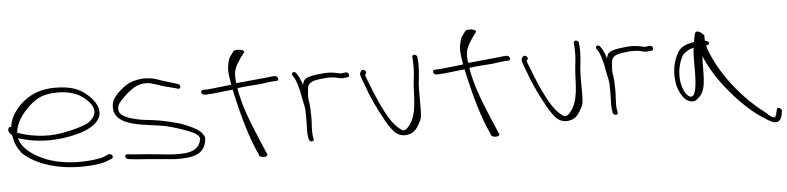

<svg xmlns="http://www.w3.org/2000/svg" viewBox="-62 -986 5752 1403"><g transform="rotate(-5 2814.0 -285.0)"><path d="M-12 -287C-17 -270 0 -253 12 -243L13 -240C22 -183 38 -149 70 -107C160 -19 338 45 565 29C633 24 663 16 688 6L723 -8C728 -10 730 -14 731 -18C735 -34 714 -45 702 -42L668 -27C646 -18 610 -12 547 -7C419 3 298 -20 221 -56C140 -93 70 -145 53 -217C108 -198 170 -185 250 -182C358 -178 450 -198 519 -218C595 -245 649 -282 662 -338C671 -397 628 -452 588 -486C552 -516 511 -544 435 -555C271 -576 179 -532 116 -479C62 -434 16 -366 11 -302C-5 -308 -10 -296 -12 -287ZM49 -258 52 -266C59 -336 116 -409 171 -456C214 -492 256 -518 338 -523C453 -531 526 -497 566 -462C595 -437 634 -396 626 -352C619 -324 597 -300 573 -283C524 -258 451 -239 370 -225C255 -205 125 -227 49 -258Z M826 -26C815 -17 826 2 841 5L858 8C887 11 938 16 991 19C1053 23 1123 32 1185 36C1332 40 1378 10 1402 -39C1409 -55 1418 -83 1415 -104C1403 -138 1377 -158 1349 -173C1337 -180 1324 -187 1307 -194C1290 -201 1273 -210 1245 -219C1185 -236 1122 -252 1056 -261L973 -271C932 -277 875 -291 849 -305C824 -318 808 -329 802 -353C800 -364 801 -377 806 -392C811 -406 832 -429 866 -462C901 -494 930 -514 951 -522C983 -534 1016 -540 1056 -531L1105 -516C1143 -501 1189 -491 1226 -482L1248 -475C1272 -466 1275 -505 1252 -509L1229 -516C1215 -521 1202 -525 1185 -530C1145 -540 1116 -554 1076 -564C1013 -577 965 -571 914 -554C884 -544 851 -520 813 -484C777 -448 767 -421 765 -404C762 -386 763 -369 765 -354C793 -234 1000 -237 1135 -211C1213 -192 1292 -165 1336 -143C1356 -133 1367 -123 1379 -103C1374 -51 1345 -10 1263 -1C1169 7 1076 -11 991 -17C939 -20 885 -26 855 -28L839 -30C834 -31 829 -29 826 -26Z M1416 -432C1418 -422 1429 -414 1438 -414H1446C1500 -414 1562 -426 1647 -433C1650 -416 1654 -399 1658 -380C1691 -235 1736 -71 1794 52L1797 62C1811 86 1868 79 1857 57L1852 47C1800 -78 1727 -235 1694 -380C1689 -401 1684 -422 1683 -441C1734 -449 1795 -452 1852 -456C1892 -461 1934 -469 1962 -469H1971C1981 -469 1987 -476 1985 -486C1982 -497 1973 -505 1962 -505H1953C1947 -505 1933 -504 1913 -501C1870 -497 1765 -487 1679 -478C1677 -485 1673 -491 1675 -497C1667 -569 1684 -597 1721 -654L1752 -696C1767 -719 1688 -730 1675 -710L1644 -667C1624 -609 1621 -576 1635 -499C1636 -490 1638 -480 1639 -470C1625 -469 1613 -467 1597 -465C1528 -459 1479 -450 1437 -450H1430C1420 -450 1414 -441 1416 -432Z M2168 -25C2170 -15 2179 -6 2189 -6C2201 -6 2206 -12 2205 -23L2201 -42C2194 -91 2203 -138 2202 -187C2200 -219 2202 -251 2197 -281C2194 -303 2190 -327 2192 -345L2194 -373L2197 -403C2204 -433 2232 -448 2286 -454L2311 -457C2340 -461 2376 -460 2398 -457C2417 -454 2437 -444 2456 -447C2465 -447 2478 -448 2485 -450H2492C2513 -454 2502 -491 2480 -486H2474C2464 -484 2457 -484 2447 -482C2443 -482 2438 -483 2434 -484L2417 -488C2410 -490 2402 -491 2395 -492L2372 -495C2332 -498 2295 -492 2264 -489L2231 -483C2220 -480 2207 -477 2196 -473C2173 -461 2166 -446 2162 -422C2151 -457 2139 -487 2121 -511C2107 -534 2077 -517 2092 -497C2097 -488 2101 -485 2107 -473C2120 -446 2129 -413 2137 -379C2140 -365 2142 -352 2144 -341C2148 -322 2150 -308 2154 -292L2158 -274C2160 -266 2161 -257 2162 -249C2161 -247 2162 -245 2163 -243C2164 -209 2165 -174 2164 -141C2163 -109 2160 -76 2165 -45Z M2589 -442C2603 -406 2618 -363 2634 -321C2657 -265 2688 -198 2717 -146C2741 -100 2767 -56 2795 -25C2817 -4 2851 19 2907 3C2948 -9 2970 -46 2985 -77C2997 -95 3001 -114 3002 -135C3006 -206 3000 -288 3005 -359C3011 -414 3020 -478 3013 -538L3012 -551C3012 -556 3011 -560 3007 -564C2994 -577 2974 -573 2975 -557L2976 -544C2976 -535 2977 -522 2978 -504C2980 -461 2974 -413 2969 -370C2958 -264 2975 -132 2899 -48C2891 -39 2879 -28 2862 -28C2855 -31 2845 -36 2835 -45C2775 -94 2739 -174 2705 -243C2681 -295 2660 -348 2641 -398C2631 -423 2624 -439 2620 -457C2624 -462 2632 -467 2630 -476C2628 -485 2618 -494 2608 -494C2603 -494 2599 -493 2597 -490C2586 -479 2579 -468 2589 -442Z M3117 -432C3119 -422 3130 -414 3139 -414H3147C3201 -414 3263 -426 3348 -433C3351 -416 3355 -399 3359 -380C3392 -235 3437 -71 3495 52L3498 62C3512 86 3569 79 3558 57L3553 47C3501 -78 3428 -235 3395 -380C3390 -401 3385 -422 3384 -441C3435 -449 3496 -452 3553 -456C3593 -461 3635 -469 3663 -469H3672C3682 -469 3688 -476 3686 -486C3683 -497 3674 -505 3663 -505H3654C3648 -505 3634 -504 3614 -501C3571 -497 3466 -487 3380 -478C3378 -485 3374 -491 3376 -497C3368 -569 3385 -597 3422 -654L3453 -696C3468 -719 3389 -730 3376 -710L3345 -667C3325 -609 3322 -576 3336 -499C3337 -490 3339 -480 3340 -470C3326 -469 3314 -467 3298 -465C3229 -459 3180 -450 3138 -450H3131C3121 -450 3115 -441 3117 -432Z M3774 -442C3788 -406 3803 -363 3819 -321C3842 -265 3873 -198 3902 -146C3926 -100 3952 -56 3980 -25C4002 -4 4036 19 4092 3C4133 -9 4155 -46 4170 -77C4182 -95 4186 -114 4187 -135C4191 -206 4185 -288 4190 -359C4196 -414 4205 -478 4198 -538L4197 -551C4197 -556 4196 -560 4192 -564C4179 -577 4159 -573 4160 -557L4161 -544C4161 -535 4162 -522 4163 -504C4165 -461 4159 -413 4154 -370C4143 -264 4160 -132 4084 -48C4076 -39 4064 -28 4047 -28C4040 -31 4030 -36 4020 -45C3960 -94 3924 -174 3890 -243C3866 -295 3845 -348 3826 -398C3816 -423 3809 -439 3805 -457C3809 -462 3817 -467 3815 -476C3813 -485 3803 -494 3793 -494C3788 -494 3784 -493 3782 -490C3771 -479 3764 -468 3774 -442Z M4398 -25C4400 -15 4409 -6 4419 -6C4431 -6 4436 -12 4435 -23L4431 -42C4424 -91 4433 -138 4432 -187C4430 -219 4432 -251 4427 -281C4424 -303 4420 -327 4422 -345L4424 -373L4427 -403C4434 -433 4462 -448 4516 -454L4541 -457C4570 -461 4606 -460 4628 -457C4647 -454 4667 -444 4686 -447C4695 -447 4708 -448 4715 -450H4722C4743 -454 4732 -491 4710 -486H4704C4694 -484 4687 -484 4677 -482C4673 -482 4668 -483 4664 -484L4647 -488C4640 -490 4632 -491 4625 -492L4602 -495C4562 -498 4525 -492 4494 -489L4461 -483C4450 -480 4437 -477 4426 -473C4403 -461 4396 -446 4392 -422C4381 -457 4369 -487 4351 -511C4337 -534 4307 -517 4322 -497C4327 -488 4331 -485 4337 -473C4350 -446 4359 -413 4367 -379C4370 -365 4372 -352 4374 -341C4378 -322 4380 -308 4384 -292L4388 -274C4390 -266 4391 -257 4392 -249C4391 -247 4392 -245 4393 -243C4394 -209 4395 -174 4394 -141C4393 -109 4390 -76 4395 -45Z M4881 -175C4892 -136 4913 -96 4937 -75C4967 -51 5005 -46 5027 -73C5069 -102 5079 -156 5083 -210C5086 -265 5084 -323 5087 -378C5122 -296 5168 -219 5228 -143C5293 -60 5386 38 5473 96C5514 124 5542 141 5561 147C5608 161 5622 124 5628 94L5631 72C5635 49 5594 37 5595 59L5590 80C5588 93 5584 103 5579 110C5577 114 5572 115 5564 112C5552 109 5536 96 5515 75C5361 -38 5209 -221 5138 -402C5130 -421 5124 -438 5121 -453C5137 -455 5146 -461 5144 -471C5143 -480 5134 -485 5116 -488C5113 -505 5116 -518 5114 -529C5086 -559 5059 -572 5048 -549C5045 -538 5037 -504 5036 -486C5035 -485 5030 -485 5029 -485C4963 -473 4934 -454 4915 -422C4887 -378 4868 -311 4872 -240C4874 -216 4876 -194 4881 -175ZM4908 -234C4905 -298 4923 -359 4948 -400C4971 -420 4989 -437 5029 -445C5018 -375 5027 -291 5022 -216C5020 -173 5012 -55 4957 -100C4927 -128 4910 -185 4908 -234Z"/></g></svg>

Font: Stray Cat
Style: SuExtOpObl
Weight: 400
Version: Version 1.0